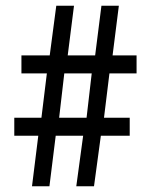

<svg xmlns="http://www.w3.org/2000/svg" viewBox="-20 -652 528 672"><path d="M114 -177H30V-240H125L144 -395H55V-458H154L177 -632H239L217 -458H313L335 -632H396L374 -458H458V-395H363L344 -240H434V-177H333L309 0H247L271 -177H175L153 0H92ZM283 -240 301 -395H205L187 -240Z"/></svg>

Font: Noto Sans Bengali ExtraCondensed
Style: Regular
Weight: 400
Width: 2
Designer: Jelle Bosma - Monotype Design Team
Foundry: Monotype Imaging Inc.
Version: Version 2.003; ttfautohint (v1.8.4.7-5d5b)